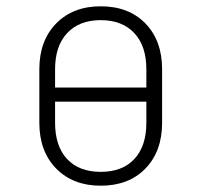

<svg xmlns="http://www.w3.org/2000/svg" viewBox="-20 -580 640 610"><path d="M300 10Q212 10 158.5 -44.5Q105 -99 105 -190V-360Q105 -451 158.5 -505.5Q212 -560 300 -560Q389 -560 442 -505.5Q495 -451 495 -360V-190Q495 -99 442 -44.5Q389 10 300 10ZM155 -302H445V-360Q445 -434 406.5 -475Q368 -516 300 -516Q232 -516 193.5 -475Q155 -434 155 -360ZM300 -34Q369 -34 407 -75Q445 -116 445 -190V-257H155V-190Q155 -116 193 -75Q231 -34 300 -34Z"/></svg>

Font: NKDuy Mono Thin
Style: Regular
Weight: 100
Monospace: yes
Designer: NKDuy
Foundry: NKDuy
Version: Version 2.251; ttfautohint (v1.8.4.7-5d5b)